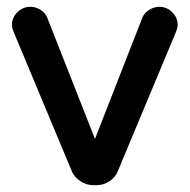

<svg xmlns="http://www.w3.org/2000/svg" viewBox="-20 -531 558 564"><path d="M191 -28 21 -435Q15 -449 15 -458Q15 -479 31 -495Q47 -511 69 -511Q85 -511 98.5 -502.5Q112 -494 118 -481L259 -123L399 -481Q405 -494 419 -502.5Q433 -511 448 -511Q470 -511 486 -495Q502 -479 502 -458Q502 -449 496 -435L326 -28Q320 -11 302 1Q284 13 264 13H254Q234 13 216 1Q198 -11 191 -28Z"/></svg>

Font: 寒蝉全圆体 Bold
Style: Regular
Weight: 700
Designer: Warren2060
      Designed by Motoya company      

      [Varela Round]
      Joe Prince(Latin component); Avraham Cornf
Foundry: ChillType
Version: Version 3.200